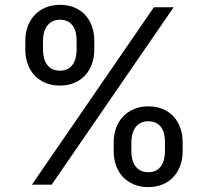

<svg xmlns="http://www.w3.org/2000/svg" viewBox="-20 -757 852 787"><path d="M446 -174.7Q446 -204.5 455.4 -231.2Q464.8 -257.8 483 -277.7Q501.1 -297.6 527.5 -309.3Q554 -321 588.1 -321Q622.9 -321 649.1 -309.3Q675.4 -297.6 693 -277.7Q710.6 -257.8 719.6 -231.2Q728.7 -204.5 728.7 -174.7V-136.4Q728.7 -106.5 719.5 -79.9Q710.2 -53.3 692.5 -33.4Q674.7 -13.5 648.4 -1.8Q622.2 9.9 588.1 9.9Q553.6 9.9 527 -1.8Q500.4 -13.5 482.4 -33.4Q464.5 -53.3 455.3 -79.9Q446 -106.5 446 -136.4ZM83.8 -590.9Q83.8 -620.7 93.2 -647.4Q102.6 -674 120.7 -693.9Q138.8 -713.8 165.3 -725.5Q191.8 -737.2 225.9 -737.2Q260.7 -737.2 286.9 -725.5Q313.2 -713.8 330.8 -693.9Q348.4 -674 357.4 -647.4Q366.5 -620.7 366.5 -590.9V-552.6Q366.5 -522.7 357.2 -496.1Q348 -469.5 330.3 -449.6Q312.5 -429.7 286.2 -418Q259.9 -406.2 225.9 -406.2Q191.4 -406.2 164.8 -418Q138.1 -429.7 120.2 -449.6Q102.3 -469.5 93 -496.1Q83.8 -522.7 83.8 -552.6ZM610.8 -727.3H691.8L191.8 0H110.8ZM518.5 -136.4Q518.5 -120 522.2 -104.6Q525.9 -89.1 534.1 -77.2Q542.3 -65.3 555.6 -58.2Q568.9 -51.1 588.1 -51.1Q606.9 -51.1 619.9 -58.2Q632.8 -65.3 640.8 -77.2Q648.8 -89.1 652.5 -104.6Q656.2 -120 656.2 -136.4V-174.7Q656.2 -191.4 652.9 -206.7Q649.5 -221.9 641.5 -233.8Q633.5 -245.7 620.4 -252.8Q607.2 -259.9 588.1 -259.9Q569.6 -259.9 556.3 -252.8Q543 -245.7 534.6 -233.8Q526.3 -221.9 522.4 -206.7Q518.5 -191.4 518.5 -174.7ZM156.2 -552.6Q156.2 -536.2 160 -520.8Q163.7 -505.3 171.9 -493.4Q180 -481.5 193.4 -474.4Q206.7 -467.3 225.9 -467.3Q244.7 -467.3 257.6 -474.4Q270.6 -481.5 278.6 -493.4Q286.6 -505.3 290.3 -520.8Q294 -536.2 294 -552.6V-590.9Q294 -607.6 290.7 -622.9Q287.3 -638.1 279.3 -650Q271.3 -661.9 258.2 -669Q245 -676.1 225.9 -676.1Q207.4 -676.1 194.1 -669Q180.8 -661.9 172.4 -650Q164.1 -638.1 160.2 -622.9Q156.2 -607.6 156.2 -590.9Z"/></svg>

Font: Interop
Style: Regular
Weight: 400
Designer: Rasmus Andersson, Google, Jang Haemin
Foundry: jhaemin
Version: Version 1.008